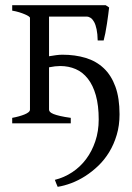

<svg xmlns="http://www.w3.org/2000/svg" viewBox="-20 -474 508 738"><path d="M26.9 0V-21Q40.5 -23.4 52.7 -26.9Q64.9 -30.3 74.5 -34.2Q84 -38.1 89.6 -42.7Q95.2 -47.4 95.2 -52.7V-405.8Q95.2 -407.7 90.1 -411.4Q85 -415 75.7 -418.9Q66.4 -422.9 54 -426.8Q41.5 -430.7 26.9 -433.1V-454.1H386.2L399.4 -445.3Q398.4 -436 396.2 -418.9Q394 -401.9 391.1 -382.8Q388.2 -363.8 384.8 -346.2Q381.3 -328.6 378.4 -318.4H355.5Q355 -343.8 351.3 -361.3Q347.7 -378.9 341.6 -389.9Q335.4 -400.9 328.1 -405.5Q320.8 -410.2 313 -410.2H168.5V-257.8Q183.1 -260.3 196 -262Q209 -263.7 219.7 -263.7Q268.6 -263.7 309.1 -251.5Q349.6 -239.3 378.7 -211.9Q407.7 -184.6 423.6 -140.9Q439.5 -97.2 439.5 -34.7Q439.5 8.3 428.7 44.4Q418 80.6 399.9 110.4Q381.8 140.1 357.9 163.1Q334 186 307.6 202.9Q281.2 219.7 253.9 230Q226.6 240.2 201.7 244.1Q199.2 238.8 196.3 231.4Q193.4 224.1 190.9 217.3Q226.6 208.5 257.6 188Q288.6 167.5 311 137.5Q333.5 107.4 346.4 68.8Q359.4 30.3 359.4 -14.6Q359.4 -68.8 348.4 -107.7Q337.4 -146.5 317.6 -171.6Q297.9 -196.8 270.8 -208.5Q243.7 -220.2 211.4 -220.2Q202.1 -220.2 191.4 -219Q180.7 -217.8 168.5 -215.3V-52.7Q168.5 -47.9 172.4 -43.7Q176.3 -39.6 186 -35.6Q195.8 -31.7 211.7 -28.1Q227.5 -24.4 252 -21V0Z"/></svg>

Font: Gentium Unicode
Style: Regular
Weight: 400
Version: Version 1.009